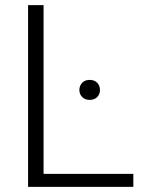

<svg xmlns="http://www.w3.org/2000/svg" viewBox="-20 -731 567 751"><path d="M150.4 -50.8H501.5V0H89.8V-710.9H150.4ZM290.5 -378.9Q290.5 -395.5 301.3 -407Q312 -418.5 330.6 -418.5Q349.6 -418.5 360.4 -407Q371.1 -395.5 371.1 -378.9Q371.1 -362.8 360.4 -351.6Q349.6 -340.3 330.6 -340.3Q312 -340.3 301.3 -351.6Q290.5 -362.8 290.5 -378.9Z"/></svg>

Font: Melbourne
Style: Light
Weight: 300
Designer: Google
Version: Version 2.000980; 2014